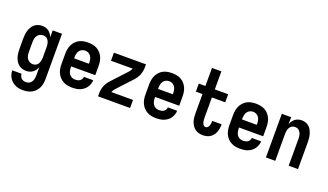

<svg xmlns="http://www.w3.org/2000/svg" viewBox="-84 -1330 3668 2149"><g transform="rotate(20 1750.0 -256.0)"><path d="M247 223Q223 223 199.5 219.5Q176 216 154.5 206Q133 196 114.5 180.5Q96 165 83.5 145Q71 125 64.5 102Q58 79 57 55H168Q169 70 175 84.5Q181 99 192 109Q203 119 217.5 123Q232 127 247 127Q266 127 284 117.5Q302 108 312.5 91Q323 74 326.5 54.5Q330 35 330 15V-82Q322 -62 310 -45Q298 -28 281 -15.5Q264 -3 244 2.5Q224 8 203 8Q179 8 155.5 0.5Q132 -7 113.5 -22.5Q95 -38 82.5 -59.5Q70 -81 63 -104Q56 -127 53.5 -151.5Q51 -176 51 -200V-320Q51 -344 53.5 -368.5Q56 -393 63 -416Q70 -439 82.5 -460.5Q95 -482 113.5 -497.5Q132 -513 155.5 -520.5Q179 -528 203 -528Q224 -528 244 -522.5Q264 -517 281 -504.5Q298 -492 310 -475Q322 -458 330 -438V-520H441V15Q441 42 437 69Q433 96 422 120.5Q411 145 392.5 165.5Q374 186 350.5 199Q327 212 300.5 217.5Q274 223 247 223ZM249 -88Q262 -88 274.5 -92Q287 -96 297 -104.5Q307 -113 313.5 -124.5Q320 -136 323.5 -148.5Q327 -161 328.5 -174Q330 -187 330 -200V-320Q330 -333 328.5 -346Q327 -359 323.5 -371.5Q320 -384 313.5 -395.5Q307 -407 297 -415.5Q287 -424 274.5 -428Q262 -432 249 -432Q229 -432 210.5 -422.5Q192 -413 181 -396.5Q170 -380 166 -360Q162 -340 162 -320V-200Q162 -180 166 -160Q170 -140 181 -123.5Q192 -107 210.5 -97.5Q229 -88 249 -88Z M752 8Q725 8 697.5 3Q670 -2 646 -15Q622 -28 603 -48Q584 -68 572 -93Q560 -118 555.5 -145.5Q551 -173 551 -200V-320Q551 -347 555.5 -374.5Q560 -402 571.5 -426.5Q583 -451 601.5 -471.5Q620 -492 644 -505Q668 -518 695.5 -523Q723 -528 750 -528Q777 -528 804.5 -523Q832 -518 856 -505Q880 -492 898.5 -471.5Q917 -451 928.5 -426.5Q940 -402 944.5 -374.5Q949 -347 949 -320V-212H662V-200Q662 -180 666.5 -159.5Q671 -139 682.5 -122.5Q694 -106 713 -97Q732 -88 752 -88Q767 -88 781.5 -91Q796 -94 808 -102Q820 -110 827.5 -123Q835 -136 836 -151H947Q946 -127 938.5 -105Q931 -83 917.5 -63.5Q904 -44 885 -30Q866 -16 844 -7Q822 2 799 5Q776 8 752 8ZM662 -308H838V-320Q838 -340 834 -360Q830 -380 818.5 -397Q807 -414 788.5 -423Q770 -432 750 -432Q730 -432 711.5 -423Q693 -414 681.5 -397Q670 -380 666 -360Q662 -340 662 -320Z M1059 0V-33Q1059 -56 1063 -80Q1067 -104 1076 -126Q1085 -148 1098.5 -168Q1112 -188 1128 -205L1290 -380Q1299 -390 1306 -401Q1313 -412 1318 -424H1059V-520H1441V-488Q1441 -464 1437 -440Q1433 -416 1424 -394Q1415 -372 1401.5 -352Q1388 -332 1372 -315L1210 -140Q1201 -130 1194 -119Q1187 -108 1182 -96H1441V0Z M1752 8Q1725 8 1697.5 3Q1670 -2 1646 -15Q1622 -28 1603 -48Q1584 -68 1572 -93Q1560 -118 1555.5 -145.5Q1551 -173 1551 -200V-320Q1551 -347 1555.5 -374.5Q1560 -402 1571.5 -426.5Q1583 -451 1601.5 -471.5Q1620 -492 1644 -505Q1668 -518 1695.5 -523Q1723 -528 1750 -528Q1777 -528 1804.5 -523Q1832 -518 1856 -505Q1880 -492 1898.5 -471.5Q1917 -451 1928.5 -426.5Q1940 -402 1944.5 -374.5Q1949 -347 1949 -320V-212H1662V-200Q1662 -180 1666.5 -159.5Q1671 -139 1682.5 -122.5Q1694 -106 1713 -97Q1732 -88 1752 -88Q1767 -88 1781.5 -91Q1796 -94 1808 -102Q1820 -110 1827.5 -123Q1835 -136 1836 -151H1947Q1946 -127 1938.5 -105Q1931 -83 1917.5 -63.5Q1904 -44 1885 -30Q1866 -16 1844 -7Q1822 2 1799 5Q1776 8 1752 8ZM1662 -308H1838V-320Q1838 -340 1834 -360Q1830 -380 1818.5 -397Q1807 -414 1788.5 -423Q1770 -432 1750 -432Q1730 -432 1711.5 -423Q1693 -414 1681.5 -397Q1670 -380 1666 -360Q1662 -340 1662 -320Z M2308 8Q2284 8 2260.5 2Q2237 -4 2217.5 -18Q2198 -32 2184.5 -52Q2171 -72 2163 -94.5Q2155 -117 2152 -141Q2149 -165 2149 -189V-424H2070V-520H2149V-735H2261V-520H2420V-424H2261V-189Q2261 -178 2261.5 -168Q2262 -158 2263.5 -148Q2265 -138 2267.5 -128Q2270 -118 2275 -109Q2280 -100 2288.5 -94Q2297 -88 2308 -88Q2321 -88 2331 -98Q2341 -108 2346 -121Q2351 -134 2352.5 -147.5Q2354 -161 2354 -175V-179H2466V-169Q2466 -147 2462 -124.5Q2458 -102 2449.5 -81.5Q2441 -61 2426.5 -43Q2412 -25 2393 -13.5Q2374 -2 2352 3Q2330 8 2308 8Z M2752 8Q2725 8 2697.5 3Q2670 -2 2646 -15Q2622 -28 2603 -48Q2584 -68 2572 -93Q2560 -118 2555.5 -145.5Q2551 -173 2551 -200V-320Q2551 -347 2555.5 -374.5Q2560 -402 2571.5 -426.5Q2583 -451 2601.5 -471.5Q2620 -492 2644 -505Q2668 -518 2695.5 -523Q2723 -528 2750 -528Q2777 -528 2804.5 -523Q2832 -518 2856 -505Q2880 -492 2898.5 -471.5Q2917 -451 2928.5 -426.5Q2940 -402 2944.5 -374.5Q2949 -347 2949 -320V-212H2662V-200Q2662 -180 2666.5 -159.5Q2671 -139 2682.5 -122.5Q2694 -106 2713 -97Q2732 -88 2752 -88Q2767 -88 2781.5 -91Q2796 -94 2808 -102Q2820 -110 2827.5 -123Q2835 -136 2836 -151H2947Q2946 -127 2938.5 -105Q2931 -83 2917.5 -63.5Q2904 -44 2885 -30Q2866 -16 2844 -7Q2822 2 2799 5Q2776 8 2752 8ZM2662 -308H2838V-320Q2838 -340 2834 -360Q2830 -380 2818.5 -397Q2807 -414 2788.5 -423Q2770 -432 2750 -432Q2730 -432 2711.5 -423Q2693 -414 2681.5 -397Q2670 -380 2666 -360Q2662 -340 2662 -320Z M3059 0V-520H3170V-438Q3178 -458 3190 -475Q3202 -492 3218.5 -504.5Q3235 -517 3255 -522.5Q3275 -528 3296 -528Q3320 -528 3343 -520Q3366 -512 3383.5 -496Q3401 -480 3412 -458.5Q3423 -437 3429.5 -414Q3436 -391 3438.5 -367.5Q3441 -344 3441 -320V0H3330V-320Q3330 -333 3328.5 -346Q3327 -359 3323.5 -371.5Q3320 -384 3313.5 -395Q3307 -406 3297.5 -415Q3288 -424 3275.5 -428Q3263 -432 3250 -432Q3237 -432 3224.5 -428Q3212 -424 3202.5 -415Q3193 -406 3186.5 -395Q3180 -384 3176.5 -371.5Q3173 -359 3171.5 -346Q3170 -333 3170 -320V0Z"/></g></svg>

Font: Iosevka Curly
Style: Bold
Weight: 700
Monospace: yes
Designer: Belleve Invis
Foundry: Belleve Invis
Version: Version 22.1.2; ttfautohint (v1.8.4)